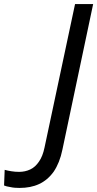

<svg xmlns="http://www.w3.org/2000/svg" viewBox="-176 -734 478 944"><path d="M-80 190C-96 190 -111 189 -124 186C-138 184 -149 181 -156 178L-153 101C-143 104 -132 106 -120 108C-108 110 -95 111 -82 111C-62 111 -44 107 -27 99C-10 91 4 78 16 60C28 43 37 20 43 -9L193 -714H282L131 1C122 46 107 82 88 110C68 138 44 158 16 171C-12 184 -44 190 -80 190Z"/></svg>

Font: NameLogos Sans
Style: Italic
Weight: 500
Version: Version 0.1